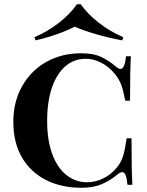

<svg xmlns="http://www.w3.org/2000/svg" viewBox="-20 -874 697 908"><path d="M531 -557Q542 -548 550 -548Q570 -548 576 -608H599Q595 -548 595 -398H572Q562 -452 552 -476.5Q542 -501 522 -526Q494 -559 458.5 -577.5Q423 -596 385 -596Q330 -596 289 -560.5Q248 -525 225.5 -459Q203 -393 203 -302Q203 -210 227.5 -144.5Q252 -79 295 -45.5Q338 -12 392 -12Q431 -12 468.5 -30.5Q506 -49 533 -82Q553 -107 562 -136Q571 -165 579 -220H602Q602 -63 606 0H583Q580 -31 574 -45.5Q568 -60 558 -60Q550 -60 538 -51Q501 -20 461 -3Q421 14 365 14Q270 14 197 -23Q124 -60 83.5 -130Q43 -200 43 -298Q43 -393 85 -467Q127 -541 199.5 -581.5Q272 -622 363 -622Q421 -622 457 -605.5Q493 -589 531 -557ZM563 -698 558 -683Q494 -695 432 -713Q370 -731 333 -748Q302 -731 251 -713Q200 -695 148 -683L143 -698Q206 -725 259.5 -767Q313 -809 344 -854H362Q393 -809 446.5 -767Q500 -725 563 -698Z"/></svg>

Font: Playfair Display SC
Style: Bold
Weight: 700
Designer: Claus Eggers Sørensen
Foundry: Claus Eggers Sørensen
Version: Version 1.200; ttfautohint (v1.6)